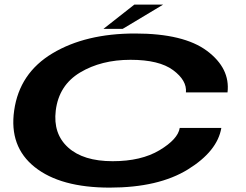

<svg xmlns="http://www.w3.org/2000/svg" viewBox="-20 -830 1095 854"><path d="M468 4.5Q249 4.5 134.5 -86.8Q20 -178 43 -338.5Q66.5 -505 213.8 -593Q361 -681 580.5 -681Q797.5 -681 901 -603.5Q1004.5 -526 992 -419H807Q812 -472 750 -518Q688 -564 560.5 -564Q430.5 -564 336.2 -507.5Q242 -451 228 -338.5Q215.5 -235 283 -174Q350.5 -113 481 -113Q608 -113 689.8 -162Q771.5 -211 779.5 -261H964.5Q947 -157.5 816 -76.5Q685 4.5 468 4.5ZM440 -701.5 577.5 -809.5H705.5L525.5 -701.5Z"/></svg>

Font: Anybody UltraExpanded SemiBold
Style: Italic
Weight: 600
Width: 9
Italic angle: -10°
Designer: Tyler Finck
Foundry: Etcetera Type Company
Version: Version 1.010; ttfautohint (v1.8.3) -l 8 -r 50 -G 200 -x 14 